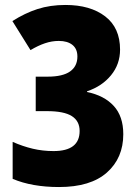

<svg xmlns="http://www.w3.org/2000/svg" viewBox="-20 -744 559 774"><path d="M218 10Q109 10 31 -23V-172Q72 -154 112 -144.5Q152 -135 196 -135Q301 -135 301 -216Q301 -256 269.5 -276Q238 -296 169 -296H124V-435H172Q233 -435 262.5 -456Q292 -477 292 -516Q292 -547 272 -563Q252 -579 217 -579Q189 -579 161 -569.5Q133 -560 103 -542L30 -659Q80 -691 131 -707.5Q182 -724 244 -724Q344 -724 404 -678Q464 -632 464 -544Q464 -485 427.5 -440.5Q391 -396 331 -376V-373Q400 -359 438.5 -317Q477 -275 477 -203Q477 -107 411 -48.5Q345 10 218 10Z"/></svg>

Font: Noto Sans Tamil Condensed Black
Style: Regular
Weight: 900
Width: 3
Designer: Jelle Bosma - Monotype Design Team
Foundry: Monotype Imaging Inc.
Version: Version 2.004; ttfautohint (v1.8.4.7-5d5b)